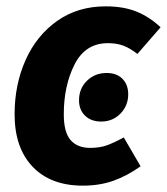

<svg xmlns="http://www.w3.org/2000/svg" viewBox="-20 -568 526 605"><path d="M486 -482 413 -398Q390 -416 369 -424Q348 -432 320 -432Q249 -432 215 -365Q181 -298 181 -208Q181 -151 202.5 -126.5Q224 -102 264 -102Q294 -102 316.5 -110Q339 -118 370 -135L423 -44Q381 -14 337.5 1.5Q294 17 241 17Q140 17 83 -42.5Q26 -102 26 -208Q26 -301 60.5 -378.5Q95 -456 160 -502Q225 -548 313 -548Q369 -548 410 -531.5Q451 -515 486 -482ZM229 -252Q229 -289 254 -313.5Q279 -338 316 -338Q348 -338 366 -319.5Q384 -301 384 -271Q384 -235 359.5 -210Q335 -185 299 -185Q267 -185 248 -203.5Q229 -222 229 -252Z"/></svg>

Font: Fira Sans Condensed
Style: Bold Italic
Weight: 700
Width: 3
Italic angle: -8°
Designer: Carrois Corporate & Edenspiekermann AG
Foundry: Carrois Corporate GbR & Edenspiekermann AG
Version: Version 4.203